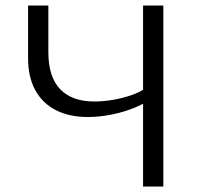

<svg xmlns="http://www.w3.org/2000/svg" viewBox="-20 -678 723 698"><path d="M500.1 0V-658H573.8V0ZM299.5 -252.6Q231.5 -252.6 182.8 -277.7Q134.1 -302.7 108.1 -350.5Q82.1 -398.3 82.1 -465.6V-658H155.8V-488.5Q155.8 -398.2 198.9 -353.6Q242 -309 322.9 -309Q355.5 -309 391.7 -315.2Q427.9 -321.5 459.6 -332.7Q491.4 -344 509.3 -358.4L544 -331.1Q516.9 -307 475.9 -289.3Q434.9 -271.5 388.5 -262.1Q342.2 -252.6 299.5 -252.6Z"/></svg>

Font: Ysabeau
Style: Bold
Weight: 700
Designer: Christian Thalmann (Catharsis Fonts)
Version: Version 2.000;gftools[0.9.27.dev2+g8671c4b]